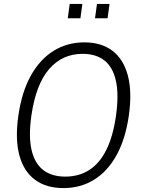

<svg xmlns="http://www.w3.org/2000/svg" viewBox="-20 -949 722 979"><path d="M303.5 10Q215.5 10 158.2 -32.5Q101 -75 78.8 -157.2Q56.5 -239.5 73.5 -358.5Q90.5 -479 136.8 -562.5Q183 -646 252.8 -689.5Q322.5 -733 410 -733Q497 -733 553.5 -690Q610 -647 632 -563.5Q654 -480 637 -360Q620 -241 574.5 -158.2Q529 -75.5 460 -32.8Q391 10 303.5 10ZM313 -48.5Q382 -48.5 434.8 -82Q487.5 -115.5 522 -184.5Q556.5 -253.5 571.5 -359.5Q586.5 -466.5 571.2 -536.2Q556 -606 513 -640.2Q470 -674.5 401 -674.5Q298 -674.5 230.5 -596.8Q163 -519 140 -359.5Q125 -254 140.8 -185Q156.5 -116 200.2 -82.2Q244 -48.5 313 -48.5ZM464.5 -856 474.5 -929H538.5L528.5 -856ZM325.5 -856 335.5 -929H400L390 -856Z"/></svg>

Font: Public Sans Thin ExtraLight
Style: Italic
Weight: 250
Italic angle: -8°
Version: Version 2.001